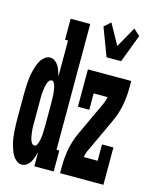

<svg xmlns="http://www.w3.org/2000/svg" viewBox="-117 -845 733 929"><g transform="rotate(15 250.0 -380.5)"><path d="M82 8Q68 8 55.5 -2Q43 -12 36 -24.5Q29 -37 24 -51.5Q19 -66 15.5 -80.5Q12 -95 10 -110Q8 -125 7 -140Q6 -155 5.5 -170Q5 -185 5 -200V-320Q5 -335 5.5 -350Q6 -365 7 -380Q8 -395 10 -410Q12 -425 15.5 -439.5Q19 -454 24 -468.5Q29 -483 36 -495.5Q43 -508 55.5 -518Q68 -528 82 -528Q96 -528 107 -520Q118 -512 125 -500Q132 -488 136 -475.5Q140 -463 144 -450V-630H129V-735H227V-105H241V0H144V-70Q140 -57 136 -44.5Q132 -32 125 -20Q118 -8 107 0Q96 8 82 8ZM118 -97Q125 -97 129 -103.5Q133 -110 135 -116.5Q137 -123 138.5 -130Q140 -137 141 -144Q142 -151 142.5 -158Q143 -165 143 -172Q143 -179 143.5 -186Q144 -193 144 -200V-320Q144 -327 143.5 -334Q143 -341 143 -348Q143 -355 142.5 -362Q142 -369 141 -376Q140 -383 138.5 -390Q137 -397 135 -403.5Q133 -410 129 -416.5Q125 -423 118 -423Q111 -423 106 -417Q101 -411 98.5 -404.5Q96 -398 94.5 -391Q93 -384 92 -377Q91 -370 90 -363Q89 -356 88.5 -348.5Q88 -341 88 -334Q88 -327 88 -320V-200Q88 -193 88 -186Q88 -179 88.5 -171.5Q89 -164 90 -157Q91 -150 92 -143Q93 -136 94.5 -129Q96 -122 98.5 -115.5Q101 -109 106 -103Q111 -97 118 -97ZM345 -600 292 -740 324 -769 381 -666 439 -769 471 -740 418 -600ZM416 -230 347 -290 387 -376Q392 -385 394.5 -395Q397 -405 400 -415H330V-333H273V-520H490V-485Q490 -441 482 -398.5Q474 -356 456 -316ZM273 0V-35Q273 -79 281 -121.5Q289 -164 307 -204L347 -290L381 -260L414 -231L416 -230L376 -144Q371 -135 368 -125Q365 -115 363 -105H433V-187H490V0Z"/></g></svg>

Font: Iosevka Curly Slab Extrabold
Style: Regular
Weight: 800
Monospace: yes
Designer: Belleve Invis
Foundry: Belleve Invis
Version: Version 22.1.2; ttfautohint (v1.8.4)